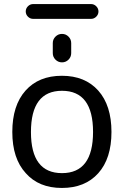

<svg xmlns="http://www.w3.org/2000/svg" viewBox="-20 -927 597 936"><path d="M130.9 -283.2Q130.9 -83 282.2 -83Q433.6 -83 433.6 -283.7Q433.6 -484.4 282.2 -484.4Q130.9 -484.4 130.9 -283.2ZM141.6 -835Q127 -835 116.2 -845.7Q105.5 -856.4 105.5 -871.1Q105.5 -885.7 116.2 -896.5Q127 -907.2 141.6 -907.2H423.8Q438.5 -907.2 449.2 -896.5Q460 -885.7 460 -871.1Q460 -856.4 449.2 -845.7Q438.5 -835 423.8 -835ZM237.3 -668V-716.8Q237.3 -735.4 250.5 -748.5Q263.7 -761.7 282.2 -761.7Q300.8 -761.7 314 -748.5Q327.1 -735.4 327.1 -716.8V-668Q327.1 -649.4 314 -636.2Q300.8 -623 282.2 -623Q263.7 -623 250.5 -636.2Q237.3 -649.4 237.3 -668ZM105.5 -83Q40 -154.3 40 -283.7Q40 -413.1 104.5 -485.4Q168.9 -557.6 281.7 -557.6Q394.5 -557.6 459 -485.4Q523.4 -413.1 523.4 -283.7Q523.4 -154.3 459 -82.5Q394.5 -10.7 281.7 -10.7Q168.9 -10.7 105.5 -83Z"/></svg>

Font: Gen Jyuu Gothic Regular
Style: Regular
Weight: 400
Designer: [Source Han Sans]
Ryoko NISHIZUKA  (kana & ideographs); Paul D. Hunt (Latin, Greek & Cyrillic); Wenlong ZHANG  (bopomofo
Version: Version 1.002.20150607